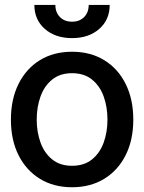

<svg xmlns="http://www.w3.org/2000/svg" viewBox="-20 -768 600 799"><path d="M279.8 11.2Q203.1 11.2 146 -23.9Q88.9 -59.1 57.1 -122.3Q25.4 -185.5 25.4 -270Q25.4 -355 57.1 -418.7Q88.9 -482.4 146 -517.6Q203.1 -552.7 279.8 -552.7Q356.4 -552.7 413.8 -517.6Q471.2 -482.4 502.9 -418.7Q534.7 -355 534.7 -270Q534.7 -185.5 502.9 -122.3Q471.2 -59.1 413.8 -23.9Q356.4 11.2 279.8 11.2ZM279.8 -78.1Q330.1 -78.1 362.8 -104.5Q395.5 -130.9 411.4 -174.6Q427.2 -218.3 427.2 -270Q427.2 -322.8 411.4 -366.7Q395.5 -410.6 362.8 -437Q330.1 -463.4 279.8 -463.4Q230 -463.4 197.3 -437Q164.6 -410.6 148.7 -366.7Q132.8 -322.8 132.8 -270Q132.8 -218.3 148.7 -174.6Q164.6 -130.9 197.3 -104.5Q230 -78.1 279.8 -78.1ZM279.8 -609.4Q210 -609.4 166.5 -647.7Q123 -686 123 -747.6H210.4Q210.4 -716.3 229.5 -697Q248.5 -677.7 279.8 -677.7Q311 -677.7 330.1 -697Q349.1 -716.3 349.1 -747.6H436.5Q436.5 -686 393.1 -647.7Q349.6 -609.4 279.8 -609.4Z"/></svg>

Font: Inter Tight Medium
Style: Regular
Weight: 500
Designer: Rasmus Andersson
Foundry: rsms
Version: Version 3.004; ttfautohint (v1.8.4.7-5d5b)